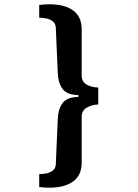

<svg xmlns="http://www.w3.org/2000/svg" viewBox="-20 -709 640 891"><path d="M162 -686Q255 -697 307 -668.5Q359 -640 359 -574V-359Q359 -329 383 -316Q407 -303 436 -303V-224Q410 -224 384.5 -210.5Q359 -197 359 -167V47Q359 113 306 141.5Q253 170 162 159V99Q176 99 193.5 96Q211 93 224.5 83Q238 73 239 53L248 -156Q250 -205 271.5 -232Q293 -259 344 -259V-268Q293 -268 271.5 -295Q250 -322 248 -371L239 -580Q238 -600 225 -610Q212 -620 194.5 -623.5Q177 -627 162 -627Z"/></svg>

Font: Chivo Mono
Style: Bold
Weight: 700
Monospace: yes
Designer: Hector Gatti
Foundry: Omnibus-Type
Version: Version 1.008; ttfautohint (v1.8.4.7-5d5b)